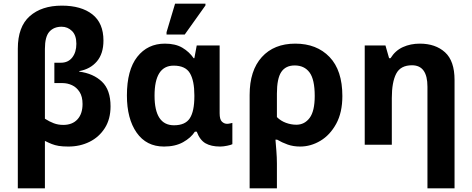

<svg xmlns="http://www.w3.org/2000/svg" viewBox="-20 -796 2595 1056"><path d="M78 240V-528Q78 -649 143.5 -707Q209 -765 320 -765Q427 -765 488 -717Q549 -669 549 -573Q549 -501 513 -458.5Q477 -416 416 -405V-402Q493 -392 540.5 -347Q588 -302 588 -211Q588 -141 556.5 -91.5Q525 -42 472.5 -16Q420 10 356 10Q324 10 303 6.5Q282 3 264.5 -4Q247 -11 227 -21V240ZM328 -109Q378 -109 406 -139.5Q434 -170 434 -224Q434 -265 417.5 -290.5Q401 -316 376 -327.5Q351 -339 324 -339H279V-451H315Q355 -451 377.5 -480Q400 -509 400 -555Q400 -602 376 -625.5Q352 -649 319 -649Q276 -649 251.5 -621.5Q227 -594 227 -527V-143Q252 -127 276 -118Q300 -109 328 -109Z M882 10Q785 10 731.5 -66.5Q678 -143 678 -271Q678 -411 735 -483.5Q792 -556 887 -556Q945 -556 983 -533.5Q1021 -511 1045 -476H1049L1062 -546H1188V-173Q1188 -139 1200.5 -127Q1213 -115 1229 -115Q1236 -115 1245 -117Q1254 -119 1258 -120V-3Q1251 1 1229.5 5.5Q1208 10 1191 10Q1141 10 1110 -8Q1079 -26 1062 -72H1052Q1030 -38 987 -14Q944 10 882 10ZM937 -107Q999 -107 1024 -145.5Q1049 -184 1049 -266V-272Q1049 -352 1024.5 -393.5Q1000 -435 935 -435Q830 -435 830 -270Q830 -107 937 -107ZM896 -606V-619L943 -776H1110V-766L996 -606Z M1353 240V-274Q1353 -408 1420 -482Q1487 -556 1604 -556Q1722 -556 1792.5 -482.5Q1863 -409 1863 -268Q1863 -177 1829 -115Q1795 -53 1742 -21.5Q1689 10 1631 10Q1593 10 1562 -1Q1531 -12 1504 -28H1495Q1497 -5 1500 33Q1503 71 1503 103V240ZM1610 -110Q1655 -110 1683 -147.5Q1711 -185 1711 -268Q1711 -359 1682.5 -397.5Q1654 -436 1601 -436Q1551 -436 1527 -400Q1503 -364 1503 -281V-152Q1524 -131 1552.5 -120.5Q1581 -110 1610 -110Z M2331 240V-319Q2331 -437 2246 -437Q2183 -437 2159 -390.5Q2135 -344 2135 -257V0H1986V-546H2100L2120 -476H2128Q2154 -518 2196 -537Q2238 -556 2289 -556Q2375 -556 2427.5 -508.5Q2480 -461 2480 -356V240Z"/></svg>

Font: RS Noto Sans
Style: Bold
Weight: 700
Designer: Monotype Design Team
Foundry: Monotype Imaging Inc.
Version: Version 3.10